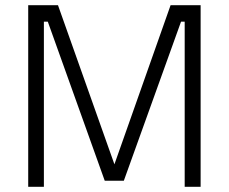

<svg xmlns="http://www.w3.org/2000/svg" viewBox="-20 -715 875 735"><path d="M88 -695H202L418 -86L633 -695H748V0H687V-632H673L454 -23H381L163 -632H148V0H88Z"/></svg>

Font: Cairo Light
Style: Regular
Weight: 300
Designer: Mohamed Gaber, Accademia di Belle Arti di Urbino and others
Foundry: Kief Type Foundry, Accademia di Belle Arti di Urbino and others
Version: Version 3.011